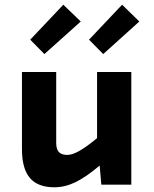

<svg xmlns="http://www.w3.org/2000/svg" viewBox="-20 -782 654 813"><path d="M536 -477V0H409L402 -81Q344 -32 299.5 -10.5Q255 11 210 11Q140 11 106.5 -28.5Q73 -68 73 -150V-477H218V-177Q218 -150 229.5 -138Q241 -126 265 -126Q286 -126 316 -143Q346 -160 391 -197V-477ZM168 -553 108 -614 248 -762 322 -691ZM417 -553 357 -614 497 -762 570 -691Z"/></svg>

Font: Intel One Mono
Style: Bold
Weight: 700
Monospace: yes
Designer: Fred Shallcrass
Foundry: Frere-Jones Type LLC
Version: Version 1.400;hotconv 1.1.0;makeotfexe 2.6.0;FJTRelease1.4